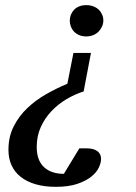

<svg xmlns="http://www.w3.org/2000/svg" viewBox="-20 -514 526 743"><path d="M371.1 101.1Q371.1 115.7 362.5 134.3Q354 152.8 333.5 169.4Q313 186 279.3 197.5Q245.6 209 195.8 209Q151.9 209 117.7 199Q83.5 189 60.1 170.4Q36.6 151.9 24.7 125.5Q12.7 99.1 12.7 65.9Q12.7 15.1 33 -24.9Q53.2 -64.9 85.9 -95.9Q118.7 -127 159.2 -149.9Q199.7 -172.9 240.7 -189.9L264.2 -309.1H332L303.7 -160.2Q269.5 -149.4 237.1 -130.1Q204.6 -110.8 179 -83.7Q153.3 -56.6 137.7 -22Q122.1 12.7 122.1 54.7Q122.1 106.4 150.1 132.6Q178.2 158.7 227.1 158.7L287.1 60.1H315.9Q341.8 60.1 356.4 70.6Q371.1 81.1 371.1 101.1ZM379.9 -435.1Q379.9 -423.3 375.2 -412.4Q370.6 -401.4 362.3 -392.6Q354 -383.8 341.6 -378.4Q329.1 -373 314 -373Q298.3 -373 286.4 -378.2Q274.4 -383.3 266.4 -391.8Q258.3 -400.4 254.2 -411.4Q250 -422.4 250 -434.1Q250 -445.8 254.2 -456.5Q258.3 -467.3 266.4 -475.8Q274.4 -484.4 286.4 -489.3Q298.3 -494.1 314 -494.1Q329.1 -494.1 341.6 -489.3Q354 -484.4 362.3 -476.3Q370.6 -468.3 375.2 -457.5Q379.9 -446.8 379.9 -435.1Z"/></svg>

Font: Charis SIL Afr
Style: Italic
Weight: 400
Italic angle: -11°
Foundry: SIL International
Version: Version 5.000